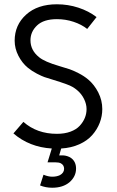

<svg xmlns="http://www.w3.org/2000/svg" viewBox="-20 -692 550 901"><path d="M184.1 127.9Q206.5 137.2 225.1 137.2Q246.1 137.2 261.2 129.9Q280.8 119.1 280.8 100.1Q280.8 82.5 265.1 74.2Q256.3 69.8 240.2 69.8H203.1L223.1 4.9Q117.7 -1.5 43 -65.9L89.8 -120.1Q153.3 -64 247.1 -64Q283.2 -64 310.8 -74.2Q338.4 -84.5 354.2 -101.8Q370.1 -119.1 378.2 -138.9Q386.2 -158.7 386.2 -180.2Q386.2 -203.6 374.3 -227.8Q362.3 -252 341.8 -269Q332 -277.3 320.8 -283.9Q309.6 -290.5 290.3 -297.4Q271 -304.2 262.9 -306.9Q254.9 -309.6 228 -317.9Q200.7 -326.2 188.5 -330.3Q176.3 -334.5 153.1 -346.4Q129.9 -358.4 110.8 -374Q84 -396 66.4 -430.2Q48.8 -464.4 48.8 -501Q48.8 -574.7 102.5 -623.3Q156.2 -671.9 247.1 -671.9Q299.3 -671.9 347.9 -656Q396.5 -640.1 433.1 -611.8L389.2 -556.2Q362.8 -577.1 325.4 -589.6Q288.1 -602.1 247.1 -602.1Q185.1 -602.1 154.1 -572.8Q123 -543.5 123 -502.9Q123 -456.1 163.1 -423.8Q188.5 -402.3 258.8 -381.8Q291.5 -372.1 306.4 -367.2Q321.3 -362.3 347.9 -348.9Q374.5 -335.4 394 -318.8Q422.4 -294.9 441.2 -258.1Q460 -221.2 460 -180.2Q460 -147 448 -115.7Q436 -84.5 412.8 -58.1Q389.6 -31.7 352.1 -14.9Q314.5 2 267.1 4.9L257.8 37.1Q272 37.1 278.3 37.4Q284.7 37.6 294.9 40.5Q305.2 43.5 314 49.8Q336.9 66.9 336.9 99.1Q336.9 136.2 306.2 163.1Q275.4 189 225.1 189Q194.3 189 168 178.2Z"/></svg>

Font: Gidolinya
Style: Regular
Weight: 400
Version: Version 1.0.3